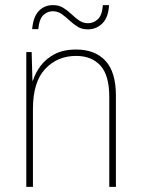

<svg xmlns="http://www.w3.org/2000/svg" viewBox="-20 -825 553 752"><path d="M278 -631Q352 -631 393 -587Q434 -543 434 -450V-93H408V-445Q408 -530 373.5 -568Q339 -606 278 -606Q205 -606 157 -555Q109 -504 109 -398V-93H83V-621H104L107 -509H109Q118 -539 139 -567Q160 -595 194 -613Q228 -631 278 -631ZM106 -711Q110 -759 132 -782Q154 -805 188 -805Q211 -805 228.5 -794Q246 -783 260.5 -769Q275 -755 290.5 -744.5Q306 -734 325 -734Q346 -734 363 -749.5Q380 -765 383 -805H407Q405 -758 381.5 -734Q358 -710 324 -710Q300 -710 283 -721Q266 -732 251 -746Q236 -760 221 -770.5Q206 -781 186 -781Q167 -781 150.5 -766.5Q134 -752 130 -711Z"/></svg>

Font: Noto Sans Telugu UI SemiCondensed Thin
Style: Regular
Weight: 100
Width: 4
Designer: Jelle Bosma - Monotype Design Team
Foundry: Monotype Imaging Inc.
Version: Version 2.005; ttfautohint (v1.8.4.7-5d5b)